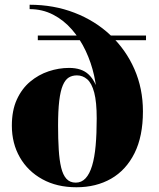

<svg xmlns="http://www.w3.org/2000/svg" viewBox="-20 -780 672 810"><path d="M302.5 10Q220 10 158.8 -23.8Q97.5 -57.5 63.8 -116.2Q30 -175 30 -250Q30 -314 51 -360Q72 -406 107.2 -435.5Q142.5 -465 185.2 -479.2Q228 -493.5 271.5 -493.5Q324.5 -493.5 353.5 -466.2Q382.5 -439 393.8 -390.8Q405 -342.5 405 -280H388Q388 -350 377.5 -389.5Q367 -429 348 -445.5Q329 -462 304.5 -462Q284.5 -462 269.8 -452.8Q255 -443.5 245 -420Q235 -396.5 230 -355.2Q225 -314 225 -250Q225 -193.5 227.8 -149Q230.5 -104.5 238 -73.2Q245.5 -42 260.2 -25.8Q275 -9.5 299.5 -9.5Q324 -9.5 341 -27.8Q358 -46 368.5 -80.8Q379 -115.5 383.5 -165.8Q388 -216 388 -280L389 -355.5Q389 -407 377 -461.2Q365 -515.5 341.5 -565.5Q318 -615.5 283.5 -655.2Q249 -695 204 -718.2Q159 -741.5 105 -741.5V-760Q207 -760 294.2 -726.2Q381.5 -692.5 446.2 -631.5Q511 -570.5 547 -488.5Q583 -406.5 583 -310Q583 -205 547.5 -133.8Q512 -62.5 448.8 -26.2Q385.5 10 302.5 10ZM139.5 -610.5V-630H596V-610.5Z"/></svg>

Font: Bodoni Moda 11pt ExtraBold
Style: Regular
Weight: 800
Designer: Owen Earl
Foundry: indestructible type
Version: Version 2.004